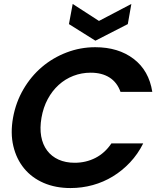

<svg xmlns="http://www.w3.org/2000/svg" viewBox="-20 -946 808 972"><path d="M46 -350Q60 -428 98.5 -494Q137 -560 192.5 -607Q248 -654 317.5 -680.5Q387 -707 462 -707Q579 -707 656.5 -648Q734 -589 751 -481H590Q573 -529 534.5 -553.5Q496 -578 439 -578Q393 -578 351.5 -562Q310 -546 277 -516Q244 -486 221.5 -444Q199 -402 190 -350Q181 -298 188.5 -256Q196 -214 218.5 -184Q241 -154 276.5 -138Q312 -122 358 -122Q415 -122 463 -146.5Q511 -171 544 -220H705Q678 -166 638.5 -124Q599 -82 551.5 -53Q504 -24 449.5 -9Q395 6 337 6Q261 6 201 -20Q141 -46 102 -93.5Q63 -141 47.5 -206.5Q32 -272 46 -350ZM645 -926 627 -824 463 -740 329 -824 348 -926 481 -840Z"/></svg>

Font: SVN-Poppins SemiBold
Style: Italic
Weight: 600
Italic angle: -10°
Designer: Ninad Kale (Devanagari), Jonny Pinhorn (Latin)
Foundry: Indian Type Foundry
Version: Version 3.002 2017; ttfautohint (v1.8.3)